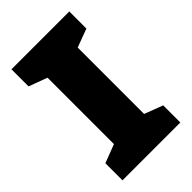

<svg xmlns="http://www.w3.org/2000/svg" viewBox="-216 -793 873 873"><g transform="rotate(-45 220.0 -357.0)"><path d="M406 0H34V-110L123 -144V-571L34 -604V-714H406V-604L317 -571V-144L406 -110Z"/></g></svg>

Font: Noto Sans Georgian Black
Style: Regular
Weight: 900
Designer: Monotype Design Team, Akaki Razmadze
Foundry: Google LLC
Version: Version 2.005; ttfautohint (v1.8.4.7-5d5b)